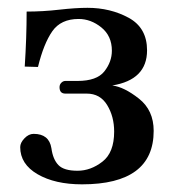

<svg xmlns="http://www.w3.org/2000/svg" viewBox="-20 -464 454 496"><path d="M180.2 -22.9Q214.4 -22.9 244.6 -46.4Q274.9 -69.8 274.9 -124Q274.9 -163.1 256.8 -192.6Q238.8 -222.2 204.1 -222.2H148.9Q133.8 -222.2 133.8 -238.8Q133.8 -245.6 138.4 -250.2Q143.1 -254.9 148.9 -254.9H180.2Q230 -254.9 249.5 -279.5Q269 -304.2 269 -333Q269 -371.1 241.9 -393.1Q214.8 -415 183.1 -415Q137.2 -415 115 -383.1Q92.8 -351.1 78.1 -291L43.9 -292Q48.8 -367.2 48.8 -434.1Q90.8 -434.1 133.3 -439Q175.8 -443.8 206.1 -443.8Q265.1 -443.8 312.5 -418Q359.9 -392.1 359.9 -334Q359.9 -257.8 270 -243.2Q300.8 -239.3 338.9 -209.2Q377 -179.2 377 -126Q377 12.2 191.9 12.2Q122.1 12.2 77.1 -13.9Q32.2 -40 32.2 -84Q32.2 -95.2 43.2 -106.7Q54.2 -118.2 66.9 -118.2Q106.9 -118.2 112.8 -81.1Q116.7 -52.2 130.9 -37.6Q145 -22.9 180.2 -22.9Z"/></svg>

Font: Linux Libertine
Style: Bold
Weight: 700
Designer: Philipp H. Poll
Foundry: Philipp H. Poll
Version: Version 5.0.3